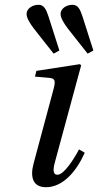

<svg xmlns="http://www.w3.org/2000/svg" viewBox="-20 -770 410 802"><path d="M233 -712C233 -696 245 -675 264 -650L346 -546L370 -559L324 -703C315 -730 306 -750 283 -750C256 -750 233 -733 233 -712ZM91 -712C91 -696 103 -675 122 -650L204 -546L228 -559L182 -703C173 -730 164 -750 141 -750C114 -750 91 -733 91 -712ZM120 -86C105 -29 118 12 172 12C244 12 300 -56 334 -132L310 -146C292 -111 248 -40 220 -40C200 -40 201 -63 210 -95L319 -497L314 -502L132 -474L126 -450L183 -445C210 -443 213 -434 204 -399Z"/></svg>

Font: Heuristica
Style: Italic
Weight: 400
Italic angle: -13°
Version: Version 1.0.1